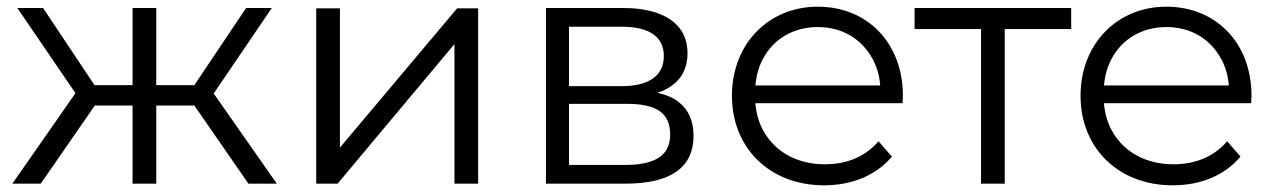

<svg xmlns="http://www.w3.org/2000/svg" viewBox="-20 -550 3824 575"><path d="M17 0H102L264 -234H377V0H448V-234H562L724 0H809L620 -270L794 -526H717L562 -295H448V-526H377V-295H263L109 -526H32L206 -271Z M991 0 1341 -418V0H1412V-525H1349L998 -108V-525H927V0Z M1854 0C1993 0 2057 -52 2057 -143C2057 -188 2042 -221 2013 -244C1997 -257 1976 -266 1949 -272C1964 -277 1978 -284 1990 -292C2023 -315 2039 -348 2039 -391C2039 -479 1966 -526 1847 -526H1615V0ZM1684 -470H1842C1923 -470 1968 -441 1968 -382C1968 -323 1923 -292 1842 -292H1684ZM1684 -239H1858C1947 -239 1987 -211 1987 -147C1987 -83 1940 -56 1851 -56H1684Z M2448 5C2532 5 2604 -25 2651 -81L2611 -127C2571 -80 2515 -58 2450 -58C2369 -58 2303 -94 2268 -155C2253 -180 2245 -209 2242 -241H2683C2683 -249 2684 -258 2684 -263C2684 -422 2577 -530 2429 -530C2282 -530 2172 -419 2172 -263C2172 -107 2285 5 2448 5ZM2242 -294C2245 -323 2252 -350 2265 -374C2297 -434 2357 -469 2429 -469C2502 -469 2560 -434 2593 -374C2606 -350 2614 -323 2616 -294Z M2989 0V-463H3188V-526H2719V-463H2918V0Z M3492 5C3576 5 3648 -25 3695 -81L3655 -127C3615 -80 3559 -58 3494 -58C3413 -58 3347 -94 3312 -155C3297 -180 3289 -209 3286 -241H3727C3727 -249 3728 -258 3728 -263C3728 -422 3621 -530 3473 -530C3326 -530 3216 -419 3216 -263C3216 -107 3329 5 3492 5ZM3286 -294C3289 -323 3296 -350 3309 -374C3341 -434 3401 -469 3473 -469C3546 -469 3604 -434 3637 -374C3650 -350 3658 -323 3660 -294Z"/></svg>

Font: Montserrat Z
Style: Regular
Weight: 400
Designer: Julieta Ulanovsky
Foundry: Julieta Ulanovsky
Version: Version 8.000